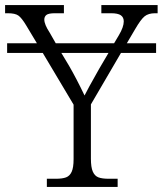

<svg xmlns="http://www.w3.org/2000/svg" viewBox="-28 -734 639 754"><path d="M503 -620 470 -564H585V-526H447L329 -324V-111Q329 -77 336.5 -60Q344 -43 358.5 -37.5Q373 -32 399 -32H434V0H156V-32H191Q217 -32 231.5 -37.5Q246 -43 253.5 -59.5Q261 -76 261 -109V-323L140 -526H0V-564H117L75 -634Q57 -664 44 -673Q31 -682 3 -682H-8V-714H223V-682H188Q163 -682 154.5 -675.5Q146 -669 146 -657Q146 -638 167 -606L191 -564H420L439 -596Q458 -628 458 -650Q458 -666 446.5 -674Q435 -682 408 -682H370V-714H591V-682H581Q555 -682 540 -670Q525 -658 503 -620ZM398 -526H213L243 -476Q273 -424 304 -359Q314 -380 361 -463Z"/></svg>

Font: Noto Serif Light
Style: Regular
Weight: 300
Designer: Monotype Design Team
Foundry: Monotype Imaging Inc.
Version: Version 1.001